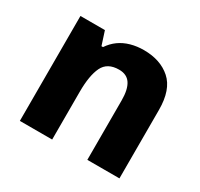

<svg xmlns="http://www.w3.org/2000/svg" viewBox="-123 -715 908 870"><g transform="rotate(30 331.5 -279.5)"><path d="M399 -559Q486 -559 539.5 -511.5Q593 -464 593 -358V0H425V-311Q425 -368 406 -397Q387 -426 346 -426Q285 -426 263 -380.5Q241 -335 241 -250V0H72V-549H200L223 -478H231Q249 -505 274 -523Q299 -541 331 -550Q363 -559 399 -559Z"/></g></svg>

Font: Noto Sans Devanagari ExtraBold
Style: Regular
Weight: 800
Version: Version 2.003